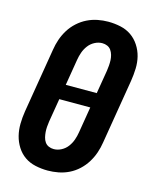

<svg xmlns="http://www.w3.org/2000/svg" viewBox="-113 -819 726 904"><g transform="rotate(15 250.0 -367.5)"><path d="M207 8Q176 8 146.5 1.5Q117 -5 94 -21Q71 -37 55.5 -61.5Q40 -86 33 -114Q26 -142 26.5 -172.5Q27 -203 32 -234L84 -548Q88 -574 96.5 -599Q105 -624 119.5 -647.5Q134 -671 155 -690Q176 -709 200.5 -721Q225 -733 251 -738Q277 -743 302 -743Q333 -743 362.5 -736.5Q392 -730 415 -714Q438 -698 454 -673.5Q470 -649 477 -621Q484 -593 483 -562.5Q482 -532 477 -501L425 -187Q421 -161 412.5 -136Q404 -111 389.5 -87.5Q375 -64 354.5 -45Q334 -26 309.5 -14Q285 -2 258.5 3Q232 8 207 8ZM336 -404 355 -518Q357 -531 358 -544.5Q359 -558 358.5 -570.5Q358 -583 354.5 -595.5Q351 -608 344 -618Q337 -628 325.5 -633Q314 -638 301 -638Q282 -638 264 -628.5Q246 -619 234 -603Q222 -587 215.5 -568.5Q209 -550 206 -531L185 -404ZM208 -97Q227 -97 245 -106.5Q263 -116 275 -132Q287 -148 293.5 -166.5Q300 -185 303 -204L324 -331H173L154 -217Q152 -204 151 -190.5Q150 -177 151 -164.5Q152 -152 155 -139.5Q158 -127 165 -117Q172 -107 183.5 -102Q195 -97 208 -97Z"/></g></svg>

Font: Iosevka SS04 Extrabold
Style: Italic
Weight: 800
Italic angle: -9°
Monospace: yes
Designer: Belleve Invis
Foundry: Belleve Invis
Version: Version 19.0.0; ttfautohint (v1.8.4)